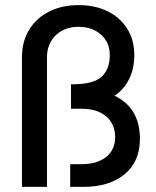

<svg xmlns="http://www.w3.org/2000/svg" viewBox="-20 -732 610 752"><path d="M66 0V-507Q66 -570 94.5 -616Q123 -662 173 -687Q223 -712 288 -712Q352 -712 401 -688Q450 -664 478 -620Q506 -576 506 -515Q506 -464 486 -423Q466 -382 429 -357Q528 -309 528 -188Q528 -99 468 -49.5Q408 0 306 0H255V-89H299Q361 -89 396 -117.5Q431 -146 431 -194Q431 -246 396 -276Q361 -306 301 -306H258V-402H265Q347 -402 378.5 -432Q410 -462 410 -516Q410 -566 375.5 -596.5Q341 -627 288 -627Q233 -627 198.5 -594Q164 -561 164 -507V0Z"/></svg>

Font: Figtree Medium
Style: Regular
Weight: 500
Designer: Erik Kennedy
Foundry: Erik Kennedy
Version: Version 2.001; ttfautohint (v1.8.4.7-5d5b);gftools[0.9.27]